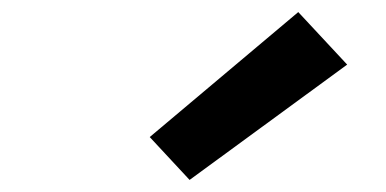

<svg xmlns="http://www.w3.org/2000/svg" viewBox="-20 -843 640 318"><path d="M294 -545 228 -616 474 -823 555 -736Z"/></svg>

Font: Iosevka Curly Slab Extended
Style: Bold Italic
Weight: 700
Width: 7
Italic angle: -9°
Monospace: yes
Designer: Belleve Invis
Foundry: Belleve Invis
Version: Version 11.0.0; ttfautohint (v1.8.3)